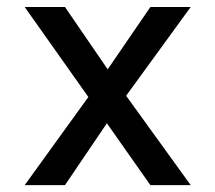

<svg xmlns="http://www.w3.org/2000/svg" viewBox="-20 -538 626 558"><path d="M51.8 0 257.8 -285.2 417 -517.6H534.2L320.3 -223.6L168.9 0ZM417 0 259.8 -223.6 51.8 -517.6H168.9L328.1 -285.2L534.2 0Z"/></svg>

Font: Cascadia Code
Style: Regular
Weight: 400
Monospace: yes
Designer: Aaron Bell
Foundry: Saja Typeworks
Version: Version 2106.017